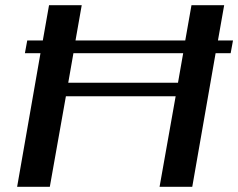

<svg xmlns="http://www.w3.org/2000/svg" viewBox="-20 -720 918 740"><path d="M869 -515H811L721 0H595L657 -349H234L172 0H46L136 -515H76L85 -564H145L169 -700H295L271 -564H694L718 -700H844L820 -564H878ZM686 -515H263L243 -401H666Z"/></svg>

Font: Fahkwang Medium
Style: Italic
Weight: 500
Italic angle: -10°
Version: Version 1.000; ttfautohint (v1.6)